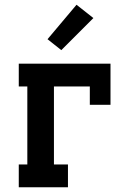

<svg xmlns="http://www.w3.org/2000/svg" viewBox="-20 -788 540 808"><path d="M59 0V-96H95V-424H59V-520H445V-347H358V-424H207V-96H266V0ZM238 -577 180 -623 302 -768 373 -712Z"/></svg>

Font: Iosevka Curly Slab
Style: Bold
Weight: 700
Monospace: yes
Designer: Belleve Invis
Foundry: Belleve Invis
Version: Version 22.1.2; ttfautohint (v1.8.4)